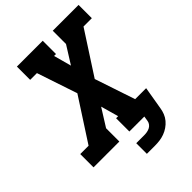

<svg xmlns="http://www.w3.org/2000/svg" viewBox="-258 -848 1125 1125"><g transform="rotate(-45 304.5 -285.0)"><path d="M276 165V77H343Q354 77 365.5 75Q377 73 387.5 68Q398 63 405.5 53.5Q413 44 415 32L420 0H296V-110H313L282 -220L213 -110V0H-1V-110H68L239 -374L155 -625H99V-735H313V-625H297L327 -515L396 -625V-735H610V-625H541L370 -361L454 -110H545L521 32Q518 52 510.5 71Q503 90 489.5 106Q476 122 458.5 134Q441 146 421.5 153Q402 160 382.5 162.5Q363 165 343 165Z"/></g></svg>

Font: Iosevka Etoile XBdObl
Style: Regular
Weight: 800
Italic angle: -9°
Designer: Belleve Invis
Foundry: Belleve Invis
Version: Version 15.5.2; ttfautohint (v1.8.4)